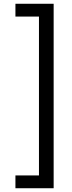

<svg xmlns="http://www.w3.org/2000/svg" viewBox="-20 -830 380 1020"><path d="M62 102H187V-742H62V-810H265V170H62Z"/></svg>

Font: Carrois Gothic
Style: Regular
Weight: 400
Designer: Ralph du Carrois
Foundry: Ralph du Carrois
Version: Version 1.002